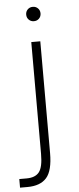

<svg xmlns="http://www.w3.org/2000/svg" viewBox="-69 -702 384 933"><g transform="rotate(-5 123.0 -235.0)"><path d="M-10 158H26Q68 158 87 134Q106 110 106 45V-500H150V45Q150 131 119.5 165.5Q89 200 26 200H-10ZM128 -600Q113 -600 103 -610Q93 -620 93 -635Q93 -650 103 -660Q113 -670 128 -670Q143 -670 153 -660Q163 -650 163 -635Q163 -620 153 -610Q143 -600 128 -600Z"/></g></svg>

Font: PT Root UI Web Light
Style: Regular
Weight: 300
Designer: Vitaly Kuzmin
Foundry: ParaType Ltd.
Version: Version 1.000W